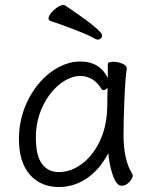

<svg xmlns="http://www.w3.org/2000/svg" viewBox="-20 -733 615 771"><path d="M373 -574Q368 -574 362 -577Q342 -589 311 -601.5Q280 -614 258.5 -622Q237 -630 226 -634L182 -649Q175 -652 175 -659Q175 -673 197 -693Q219 -713 234 -713Q238 -713 240 -712Q390 -612 390 -591Q390 -584 385 -579Q380 -574 373 -574ZM303 -486Q380 -486 413 -420V-475Q413 -485 434 -485Q453 -485 471 -477.5Q489 -470 489 -459V-457Q483 -419 479.5 -331.5Q476 -244 476 -193Q476 -89 511 -35Q513 -31 513 -29Q513 -17 499 -2Q485 13 469 13Q448 13 433.5 -28Q419 -69 415 -118Q379 -50 327.5 -16Q276 18 217 18Q143 18 99.5 -32Q56 -82 56 -175Q56 -257 91.5 -329Q127 -401 184.5 -443.5Q242 -486 303 -486ZM216 -42Q264 -42 307.5 -74Q351 -106 379 -162.5Q407 -219 410 -291Q411 -301 411 -335L412 -380Q403 -371 395 -371Q391 -371 388 -375Q372 -402 349.5 -415Q327 -428 303 -428Q262 -428 220 -395Q178 -362 151 -305Q124 -248 124 -180Q124 -108 148.5 -75Q173 -42 216 -42Z"/></svg>

Font: Iansui 0.93
Style: Regular
Weight: 400
Designer: But Ko / Fontworks Inc.
Foundry: zi-hi.com / Fontworks Inc.
Version: Version 0.931